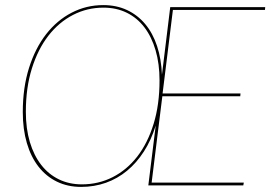

<svg xmlns="http://www.w3.org/2000/svg" viewBox="-20 -728 1066 754"><path d="M1021.5 -700 1020.5 -689H659L618.5 -361H924.5L923.5 -350H617.5L575.5 -11H937.5L935.5 0H562.5L591.5 -235Q574 -178 545.2 -133.2Q516.5 -88.5 479 -57.5Q441.5 -26.5 395.8 -10.2Q350 6 298.5 6Q246 6 203.8 -14.5Q161.5 -35 131.5 -73.2Q101.5 -111.5 85.5 -166Q69.5 -220.5 69.5 -288Q69.5 -384 94 -461.5Q118.5 -539 161.2 -593.8Q204 -648.5 261.5 -678.2Q319 -708 385.5 -708Q437.5 -708 479 -688.5Q520.5 -669 550.2 -633.5Q580 -598 596.8 -547.2Q613.5 -496.5 616 -434.5L648.5 -700ZM606.5 -412Q606.5 -477.5 591 -530.5Q575.5 -583.5 547 -620.8Q518.5 -658 477.8 -678Q437 -698 386.5 -698Q322.5 -698 267 -669.5Q211.5 -641 170.2 -588Q129 -535 105.2 -459.2Q81.5 -383.5 81.5 -289Q81.5 -223 97.2 -170.2Q113 -117.5 141.8 -80.5Q170.5 -43.5 211 -23.8Q251.5 -4 301.5 -4Q366.5 -4 422.2 -32.2Q478 -60.5 519 -113.2Q560 -166 583.2 -241.5Q606.5 -317 606.5 -412Z"/></svg>

Font: Lato Hairline
Style: Italic
Weight: 100
Italic angle: -7°
Designer: Lukasz Dziedzic
Foundry: tyPoland Lukasz Dziedzic
Version: Version 2.007; 2014-02-27